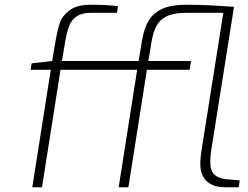

<svg xmlns="http://www.w3.org/2000/svg" viewBox="-20 -789 1045 809"><path d="M990 -29 986 0H929Q878 0 851 -25.5Q824 -51 824 -99Q824 -128 833 -180L921 -735H763Q711 -735 681.5 -720Q652 -705 638.5 -678.5Q625 -652 618 -610L605 -532H785L779 -495H599L521 0H480L558 -495H235L157 0H116L194 -495H109L113 -522L200 -532L214 -616Q222 -662 232 -692Q242 -722 273 -745.5Q304 -769 361 -769Q428 -769 477 -763L473 -735H363Q325 -735 303 -720Q281 -705 271 -679Q261 -653 254 -610L241 -532H564L578 -616Q586 -665 604 -698Q622 -731 660 -750Q698 -769 763 -769Q853 -769 966 -760L875 -187Q874 -182 870 -156.5Q866 -131 866 -106Q866 -70 882.5 -54Q899 -38 931 -34Z"/></svg>

Font: Exo ExtraLight
Style: Italic
Weight: 275
Italic angle: -9°
Designer: Natanael Gama
Foundry: Natanael Gama
Version: Version 1.500; ttfautohint (v1.6)